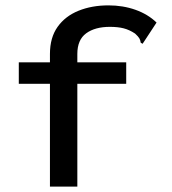

<svg xmlns="http://www.w3.org/2000/svg" viewBox="-20 -695 640 715"><path d="M166 -383H50V-463H166V-494Q166 -555 194.5 -595Q223 -635 272.5 -655Q322 -675 384 -675Q438 -675 484.5 -658.5Q531 -642 563 -611L517 -541L511 -532L504 -536Q503 -545 499 -552Q495 -559 483 -570Q462 -584 440.5 -589.5Q419 -595 389 -595Q334 -595 301 -571Q268 -547 268 -494V-463H450V-383H268V0H166Z"/></svg>

Font: Inconsolata Expanded SemiBold
Style: Regular
Weight: 600
Width: 7
Monospace: yes
Designer: Raph Levien, Cyreal, Brenton Simpson
Foundry: Raph Levien, Cyreal, Google
Version: Version 3.001; ttfautohint (v1.8.2.53-6de2)